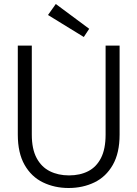

<svg xmlns="http://www.w3.org/2000/svg" viewBox="-20 -928 687 960"><path d="M323 12Q253 12 195 -16Q137 -44 103 -103.5Q69 -163 69 -255V-700H139V-255Q139 -183 163 -138Q187 -93 229 -72Q271 -51 325 -51Q380 -51 421 -72Q462 -93 485 -138Q508 -183 508 -255V-700H578V-255Q578 -163 544 -103.5Q510 -44 452 -16Q394 12 323 12ZM399 -743 220 -853 259 -908 426 -784Z"/></svg>

Font: DM Sans 9pt Light
Style: Regular
Weight: 300
Version: Version 4.004;gftools[0.9.30]